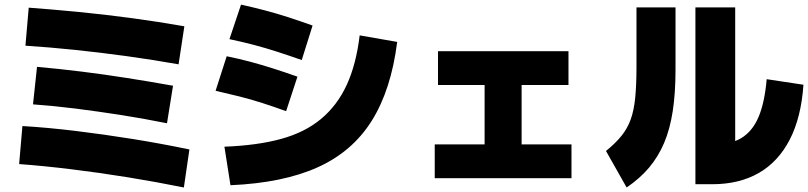

<svg xmlns="http://www.w3.org/2000/svg" viewBox="-20 -816 3564 847"><path d="M791.1 11.1Q671.1 -13.3 543.9 -33.9Q416.7 -54.4 293.9 -69.4Q171.1 -84.4 64.4 -92.2L78.9 -260Q191.1 -253.3 314.4 -238.3Q437.8 -223.3 565.6 -202.8Q693.3 -182.2 815.6 -156.7ZM716.7 -272.2Q612.2 -293.3 512.2 -308.9Q412.2 -324.4 315.6 -336.7Q218.9 -348.9 125.6 -355.6L143.3 -521.1Q243.3 -512.2 341.1 -500Q438.9 -487.8 538.3 -472.2Q637.8 -456.7 743.3 -437.8ZM767.8 -532.2Q655.6 -552.2 538.9 -568.3Q422.2 -584.4 308.9 -596.1Q195.6 -607.8 92.2 -614.4L106.7 -782.2Q212.2 -774.4 326.7 -763.3Q441.1 -752.2 560.6 -736.1Q680 -720 793.3 -700Z M970 -168.9Q1115.6 -174.4 1220.6 -203.3Q1325.6 -232.2 1396.7 -291.7Q1467.8 -351.1 1509.4 -441.1Q1551.1 -531.1 1566.7 -660L1732.2 -631.1Q1705.6 -420 1620 -283.3Q1534.4 -146.7 1381.1 -77.8Q1227.8 -8.9 996.7 1.1ZM1242.2 -325.6Q1186.7 -345.6 1136.7 -361.7Q1086.7 -377.8 1035.6 -390.6Q984.4 -403.3 931.1 -415.6L980 -567.8Q1035.6 -556.7 1085 -543.3Q1134.4 -530 1185 -513.9Q1235.6 -497.8 1292.2 -477.8ZM1311.1 -551.1Q1254.4 -571.1 1202.8 -587.8Q1151.1 -604.4 1100.6 -617.8Q1050 -631.1 992.2 -643.3L1043.3 -795.6Q1098.9 -783.3 1149.4 -770Q1200 -756.7 1251.7 -740Q1303.3 -723.3 1358.9 -703.3Z M1897.8 -30V-178.9H2117.8V-441.1H1912.2V-590H2487.8V-441.1H2281.1V-178.9H2501.1V-30Z M3047.8 -3.3V-783.3H3223.3V-84.4L3121.1 -176.7Q3198.9 -176.7 3248.9 -206.1Q3298.9 -235.6 3326.1 -299.4Q3353.3 -363.3 3362.2 -466.7L3524.4 -442.2Q3514.4 -297.8 3463.9 -200Q3413.3 -102.2 3327.2 -52.8Q3241.1 -3.3 3121.1 -3.3ZM2653.3 -150Q2694.4 -183.3 2721.1 -216.1Q2747.8 -248.9 2762.2 -288.9Q2776.7 -328.9 2782.2 -385Q2787.8 -441.1 2787.8 -522.2V-783.3H2960V-507.8Q2960 -405.6 2947.8 -326.1Q2935.6 -246.7 2910 -186.1Q2884.4 -125.6 2843.9 -77.2Q2803.3 -28.9 2744.4 11.1Z"/></svg>

Font: Paperlogy 9 Black
Style: Regular
Weight: 900
Designer: redesigned by Lee Juim, glyphs from Gmarket Sans & Montserrat
Foundry: PT&
Version: Version 1.001